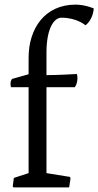

<svg xmlns="http://www.w3.org/2000/svg" viewBox="-20 -819 430 839"><path d="M35.6 -4.4 39.1 0H282.2L288.1 -39.1L286.1 -45.9L183.1 -62.5V-438H307.1C315.9 -450.7 318.4 -465.3 318.4 -478.5C318.4 -488.3 315.9 -495.6 315.9 -495.6C315.9 -495.6 232.4 -490.7 183.1 -490.7V-588.9C183.1 -696.8 216.8 -741.7 248.5 -741.7C316.4 -741.7 353.5 -708.5 353.5 -708.5C388.2 -734.9 389.6 -782.2 389.6 -782.2C389.6 -782.2 352.1 -798.8 310.1 -798.8C176.3 -798.8 105 -694.8 105 -566.9V-494.6L32.7 -474.1C32.7 -474.1 25.9 -466.8 25.9 -453.1C25.9 -448.7 26.9 -444.3 27.8 -438H105V-62.5L40.5 -41.5Z"/></svg>

Font: Trykker
Style: Regular
Weight: 400
Designer: Magnus Gaarde
Foundry: Magnus Gaarde
Version: Version 1.001